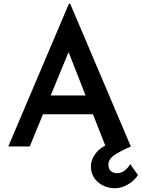

<svg xmlns="http://www.w3.org/2000/svg" viewBox="-20 -778 753 1020"><path d="M24 0 346 -758H353L675 0H541L315 -576L398 -632L138 0ZM226 -271H475L515 -171H191ZM592 222Q538 222 500.5 189.5Q463 157 463 105Q463 71 486.5 39Q510 7 551 -10L676 0Q622 23 589 45Q556 67 556 96Q556 122 570.5 132Q585 142 602 142Q622 142 639.5 130Q657 118 672 94L713 152Q694 182 659.5 202Q625 222 592 222Z"/></svg>

Font: Josefin Sans Thin SemiBold
Style: Regular
Weight: 600
Version: Version 2.000